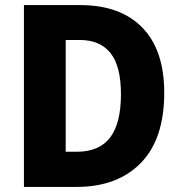

<svg xmlns="http://www.w3.org/2000/svg" viewBox="-20 -734 714 754"><path d="M625 -370Q625 -188 533 -94Q441 0 281 0H74V-714H295Q453 -714 539 -625.5Q625 -537 625 -370ZM455 -364Q455 -474 414 -525.5Q373 -577 293 -577H238V-138H281Q370 -138 412.5 -194Q455 -250 455 -364Z"/></svg>

Font: Noto Sans Hebrew SemiCondensed ExtraBold
Style: Regular
Weight: 800
Width: 4
Designer: Monotype Design Team
Foundry: Monotype Imaging Inc.
Version: Version 2.004; ttfautohint (v1.8.4.7-5d5b)